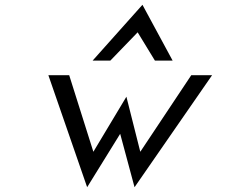

<svg xmlns="http://www.w3.org/2000/svg" viewBox="-20 -765 950 802"><path d="M441 -512 555 -630 627 -512H701L575 -745L367 -512ZM370 -131 269 -451H182L344 17L482 -206L542 17L866 -451H779L566 -131L508 -361Z"/></svg>

Font: Charger Monospace
Style: Regular
Weight: 400
Designer: Jasper
Foundry: Cannot Into Space Fonts
Version: Version 0.980